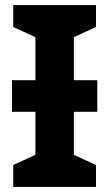

<svg xmlns="http://www.w3.org/2000/svg" viewBox="-20 -734 429 754"><path d="M27 -419H119V-588L32 -628V-714H357V-628L270 -588V-419H362V-295H270V-126L357 -86V0H32V-86L119 -126V-295H27Z"/></svg>

Font: BC Sans
Style: Bold
Weight: 700
Designer: Monotype Design Team
Province of B.C.
Foundry: Monotype Imaging Inc.
Version: Version 2.000;GOOG;noto-source:20170915:90ef993387c0